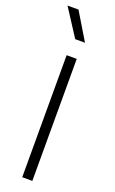

<svg xmlns="http://www.w3.org/2000/svg" viewBox="-181 -994 620 1035"><g transform="rotate(20 129.0 -476.5)"><path d="M100 0V-700H158V0ZM114 -797 13 -953H76L170 -797Z"/></g></svg>

Font: Geologica Thin
Style: Regular
Weight: 100
Designer: Sindre Bremnes, Frode Helland
Foundry: Monokrom Skriftforlag AS
Version: Version 1.010; ttfautohint (v1.8.4.7-5d5b);gftools[0.9.28]